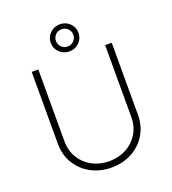

<svg xmlns="http://www.w3.org/2000/svg" viewBox="-167 -1073 1082 1210"><g transform="rotate(-20 373.5 -468.5)"><path d="M597.7 -727.3H642V-245.7Q642 -169.4 606.4 -111.3Q570.7 -53.3 509.9 -20.8Q449.2 11.7 373.6 11.7Q298.7 11.7 237.6 -21Q176.5 -53.6 140.8 -111.7Q105.1 -169.7 105.1 -245.7V-727.3H149.5V-245.7Q149.5 -182.2 179.3 -133.7Q209.2 -85.2 259.9 -58.1Q310.7 -30.9 373.6 -30.9Q436.8 -30.9 487.4 -58.1Q538 -85.2 567.8 -133.7Q597.7 -182.2 597.7 -245.7ZM373.6 -767Q334.9 -767 307.5 -793.7Q280.2 -820.3 280.2 -858Q280.2 -896 307.5 -922.4Q334.9 -948.9 373.6 -948.9Q412.3 -948.9 439.5 -922.4Q466.6 -896 466.6 -858Q466.6 -820.3 439.5 -793.7Q412.3 -767 373.6 -767ZM373.6 -800.1Q397.7 -800.1 414.8 -817.1Q431.8 -834.2 431.8 -858Q431.8 -882.1 414.8 -899Q397.7 -915.8 373.6 -915.8Q349.1 -915.8 332.2 -899Q315.3 -882.1 315.3 -858Q315.3 -833.8 332.4 -816.9Q349.4 -800.1 373.6 -800.1Z"/></g></svg>

Font: Inter UI Extra Light
Style: Regular
Weight: 200
Designer: Rasmus Andersson
Foundry: rsms
Version: 3.2;8d6f07862